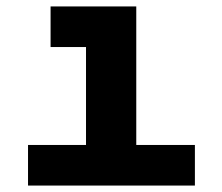

<svg xmlns="http://www.w3.org/2000/svg" viewBox="-20 -576 690 596"><path d="M247 0V-556H403V0ZM67 0V-126H585V0ZM137 -430V-556H325V-430Z"/></svg>

Font: Azeret Mono
Style: Bold
Weight: 700
Designer: Martin Vácha
Foundry: Displaay
Version: Version 1.002